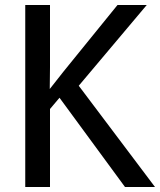

<svg xmlns="http://www.w3.org/2000/svg" viewBox="-20 -748 640 768"><path d="M600 0H480L218 -357L180 -312V0H81V-728H180V-480Q180 -466 179.5 -435.5Q179 -405 179 -392Q186 -401 235 -463L450 -728H567L295 -405Z"/></svg>

Font: Myanmar Chatu
Style: Regular
Weight: 400
Designer: Danh Hong
Foundry: Google Inc.
Version: Version 2.00 November 20, 2015